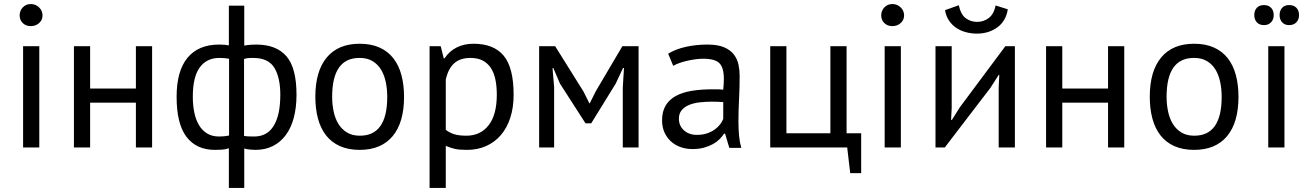

<svg xmlns="http://www.w3.org/2000/svg" viewBox="-20 -728 6462 948"><path d="M94 -500H174V0H94ZM77 -652Q77 -675 92.5 -691.5Q108 -708 132 -708Q156 -708 173 -691.5Q190 -675 190 -652Q190 -629 173 -614Q156 -599 132 -599Q108 -599 92.5 -614Q77 -629 77 -652Z M651 -221H425V0H345V-500H425V-291H651V-500H731V0H651Z M1110 4Q1093 10 1074.5 11Q1056 12 1041 12Q950 12 901 -52Q852 -116 852 -250Q852 -378 906 -443Q960 -508 1062 -508Q1090 -508 1110 -504V-700H1186V-503Q1204 -506 1218 -507Q1232 -508 1245 -508Q1344 -508 1394 -450.5Q1444 -393 1444 -260Q1444 -197 1430.5 -146.5Q1417 -96 1391 -61Q1365 -26 1327.5 -7Q1290 12 1241 12Q1232 12 1214.5 10.5Q1197 9 1186 5V200H1110ZM1230 -442Q1218 -442 1208.5 -441.5Q1199 -441 1185 -437V-57Q1195 -55 1207.5 -54.5Q1220 -54 1235 -54Q1299 -54 1331.5 -107Q1364 -160 1364 -260Q1364 -345 1334.5 -393.5Q1305 -442 1230 -442ZM1061 -54Q1073 -54 1085 -55Q1097 -56 1111 -59V-438Q1099 -440 1088.5 -441Q1078 -442 1063 -442Q1001 -442 966.5 -395.5Q932 -349 932 -250Q932 -208 939.5 -172Q947 -136 963 -109.5Q979 -83 1003.5 -68.5Q1028 -54 1061 -54Z M1537 -250Q1537 -377 1593.5 -444.5Q1650 -512 1756 -512Q1812 -512 1853.5 -493.5Q1895 -475 1922 -440.5Q1949 -406 1962 -357.5Q1975 -309 1975 -250Q1975 -123 1918.5 -55.5Q1862 12 1756 12Q1700 12 1658.5 -6.5Q1617 -25 1590 -59.5Q1563 -94 1550 -142.5Q1537 -191 1537 -250ZM1620 -250Q1620 -212 1627.5 -177Q1635 -142 1651 -116Q1667 -90 1693 -74Q1719 -58 1756 -58Q1892 -57 1892 -250Q1892 -289 1884.5 -324Q1877 -359 1861 -385Q1845 -411 1819 -426.5Q1793 -442 1756 -442Q1620 -443 1620 -250Z M2101 -500H2156L2171 -440H2175Q2198 -475 2234.5 -493.5Q2271 -512 2318 -512Q2418 -512 2467 -453Q2516 -394 2516 -260Q2516 -197 2499.5 -146.5Q2483 -96 2453 -61Q2423 -26 2380.5 -7Q2338 12 2286 12Q2249 12 2227.5 7.5Q2206 3 2181 -8V200H2101ZM2303 -442Q2252 -442 2222.5 -415.5Q2193 -389 2181 -335V-87Q2199 -73 2222 -65.5Q2245 -58 2283 -58Q2352 -58 2392.5 -109.5Q2433 -161 2433 -261Q2433 -302 2426 -335.5Q2419 -369 2403.5 -392.5Q2388 -416 2363.5 -429Q2339 -442 2303 -442Z M3055 -297 3061 -392H3056L3020 -315L2899 -119H2871L2745 -315L2712 -392H2708L2716 -298V0H2642V-500H2721L2861 -276L2890 -218H2892L2922 -278L3053 -500H3133V0H3055Z M3279 -463Q3317 -486 3367.5 -497Q3418 -508 3473 -508Q3525 -508 3556.5 -494Q3588 -480 3604.5 -457.5Q3621 -435 3626.5 -408Q3632 -381 3632 -354Q3632 -294 3629 -237Q3626 -180 3626 -129Q3626 -92 3629 -59Q3632 -26 3640 2H3581L3560 -68H3555Q3546 -54 3532.5 -40.5Q3519 -27 3500 -16.5Q3481 -6 3456 1Q3431 8 3399 8Q3367 8 3339.5 -2Q3312 -12 3292 -30.5Q3272 -49 3260.5 -75Q3249 -101 3249 -134Q3249 -178 3267 -207.5Q3285 -237 3317.5 -254.5Q3350 -272 3395.5 -279.5Q3441 -287 3496 -287Q3510 -287 3523.5 -287Q3537 -287 3551 -285Q3554 -315 3554 -339Q3554 -394 3532 -416Q3510 -438 3452 -438Q3435 -438 3415.5 -435.5Q3396 -433 3375.5 -428.5Q3355 -424 3336.5 -417.5Q3318 -411 3304 -403ZM3421 -62Q3449 -62 3471 -69.5Q3493 -77 3509 -88.5Q3525 -100 3535.5 -114Q3546 -128 3551 -141V-224Q3537 -225 3522.5 -225.5Q3508 -226 3494 -226Q3463 -226 3433.5 -222.5Q3404 -219 3381.5 -209.5Q3359 -200 3345.5 -183.5Q3332 -167 3332 -142Q3332 -107 3357 -84.5Q3382 -62 3421 -62Z M4232 127H4178L4163 0H3783V-500H3863V-70H4080V-500H4160V-70H4232Z M4348 -500H4428V0H4348ZM4331 -652Q4331 -675 4346.5 -691.5Q4362 -708 4386 -708Q4410 -708 4427 -691.5Q4444 -675 4444 -652Q4444 -629 4427 -614Q4410 -599 4386 -599Q4362 -599 4346.5 -614Q4331 -629 4331 -652Z M4911 -296 4914 -358H4911L4870 -294L4645 0H4599V-500H4679V-195L4676 -136H4680L4719 -198L4944 -500H4991V0H4911ZM4714 -702Q4724 -656 4748.5 -638Q4773 -620 4805 -620Q4837 -620 4862 -639Q4887 -658 4896 -701L4956 -682Q4947 -624 4904.5 -593Q4862 -562 4803 -562Q4776 -562 4749.5 -569Q4723 -576 4702 -590Q4681 -604 4666 -626Q4651 -648 4646 -678Z M5451 -221H5225V0H5145V-500H5225V-291H5451V-500H5531V0H5451Z M5657 -250Q5657 -377 5713.5 -444.5Q5770 -512 5876 -512Q5932 -512 5973.5 -493.5Q6015 -475 6042 -440.5Q6069 -406 6082 -357.5Q6095 -309 6095 -250Q6095 -123 6038.5 -55.5Q5982 12 5876 12Q5820 12 5778.5 -6.5Q5737 -25 5710 -59.5Q5683 -94 5670 -142.5Q5657 -191 5657 -250ZM5740 -250Q5740 -212 5747.5 -177Q5755 -142 5771 -116Q5787 -90 5813 -74Q5839 -58 5876 -58Q6012 -57 6012 -250Q6012 -289 6004.5 -324Q5997 -359 5981 -385Q5965 -411 5939 -426.5Q5913 -442 5876 -442Q5740 -443 5740 -250Z M6173 -653Q6173 -676 6185.5 -689.5Q6198 -703 6221 -703Q6243 -703 6256 -689.5Q6269 -676 6269 -653Q6269 -632 6256 -618Q6243 -604 6221 -604Q6198 -604 6185.5 -618Q6173 -632 6173 -653ZM6298 -653Q6298 -676 6310.5 -689.5Q6323 -703 6345 -703Q6368 -703 6381 -689.5Q6394 -676 6394 -653Q6394 -632 6381 -618Q6368 -604 6345 -604Q6323 -604 6310.5 -618Q6298 -632 6298 -653ZM6242 -500H6322V0H6242Z"/></svg>

Font: PTSans
Style: Regular
Weight: 400
Designer: A.Korolkova, O.Umpeleva, V.Yefimov
Foundry: ParaType Ltd
Version: Version 2.003W OFL